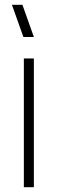

<svg xmlns="http://www.w3.org/2000/svg" viewBox="-20 -785 242 805"><path d="M78 -630 30 -765H74L122 -630ZM80 0V-540H122V0Z"/></svg>

Font: Vela Sans ExtLt
Style: Regular
Weight: 200
Designer: Principal design: Mikhail Sharanda - project Manrope.
Design modification: Ravid Balaliev
Foundry: Mikhail Sharanda
Version: Version 1.001